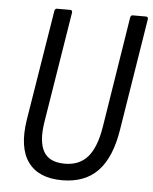

<svg xmlns="http://www.w3.org/2000/svg" viewBox="-50 -697 597 747"><g transform="rotate(5 249.0 -323.5)"><path d="M220 8Q128 8 87 -48.5Q46 -105 63 -214L133 -646Q135 -655 142 -655H194Q203 -655 202 -645L132 -211Q120 -135 142 -96Q164 -57 225 -57Q282 -57 314.5 -94.5Q347 -132 360 -212L429 -646Q431 -655 438 -655H490Q499 -655 498 -645L428 -209Q411 -99 360 -45.5Q309 8 220 8Z"/></g></svg>

Font: Sofia Sans Condensed
Style: Italic
Weight: 400
Italic angle: -9°
Designer: Botio Nikoltchev, Ani Petrova
Foundry: lettersoup
Version: Version 4.101